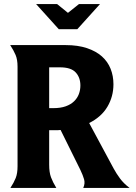

<svg xmlns="http://www.w3.org/2000/svg" viewBox="-20 -921 665 941"><path d="M66 -594Q66 -629 56.5 -651.5Q47 -674 30 -700H302Q362 -700 406.5 -685Q451 -670 479.5 -644.5Q508 -619 522 -584Q536 -549 536 -508Q536 -448 506.5 -398Q477 -348 417 -318L537 -95Q550 -71 568 -46.5Q586 -22 615 0H388Q398 -22 392 -42.5Q386 -63 374 -88L277 -284Q271 -283 264.5 -283Q258 -283 251 -283H221V-114Q221 -76 230 -52Q239 -28 256 0H31Q48 -26 57 -48.5Q66 -71 66 -106ZM241 -391Q277 -391 302 -400Q327 -409 343 -424.5Q359 -440 366.5 -460Q374 -480 374 -502Q374 -541 351 -566Q328 -591 274 -591H221V-391ZM157 -901H260L313 -858L367 -901H470L359 -778H268Z"/></svg>

Font: LT Museum
Style: Bold
Weight: 700
Designer: Daniel Lyons
Foundry: LyonsType
Version: Version 1.010